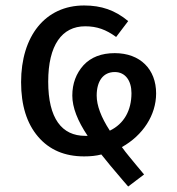

<svg xmlns="http://www.w3.org/2000/svg" viewBox="-20 -559 647 701"><path d="M550 -218C550 -306 492 -365 399 -365C350 -365 312 -350 285 -321C258 -291 244 -254 244 -210C244 -167 263 -118 300 -63H291C206 -63 156 -126 156 -261C156 -394 206 -463 291 -463C334 -463 367 -451 404 -424L448 -482C400 -522 350 -539 287 -539C145 -539 57 -427 57 -259C57 -174 78 -108 119 -60C160 -12 216 12 287 12C310 12 331 10 350 5C367 27 394 59 429 100C430 101 436 108 448 122L506 78L476 42C461 23 442 2 425 -22C502 -65 550 -139 550 -218ZM333 -210C333 -262 356 -296 399 -296C438 -296 460 -264 460 -219C460 -156 433 -107 381 -82C349 -131 333 -174 333 -210Z"/></svg>

Font: Fira Sans
Style: Regular
Weight: 400
Designer: Carrois Corporate & Edenspiekermann AG
Foundry: Carrois Corporate GbR & Edenspiekermann AG
Version: Version 4.203